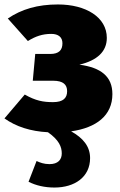

<svg xmlns="http://www.w3.org/2000/svg" viewBox="-25 -574 539 861"><path d="M479 -152C479 -231 428 -271 331 -284C411 -303 454 -343 454 -404C454 -497 360 -554 235 -554C144 -554 72 -533 10 -491L100 -390C134 -411 165 -422 205 -422C237 -422 255 -407 255 -380C255 -350 240 -332 200 -332H133L122 -212H213C259 -212 276 -194 276 -165C276 -135 259 -116 213 -116C169 -116 135 -122 86 -150L-5 -43C47 -6 112 15 190 19C240 54 252 85 252 114C252 142 235 162 197 162C172 162 154 155 139 148L103 241C136 258 176 267 219 267C310 267 379 220 379 135C379 83 348 45 294 15C407 -1 479 -56 479 -152Z"/></svg>

Font: Fira Sans Heavy
Style: Regular
Weight: 900
Designer: bBox Type GmbH & Carrois Corporate GbR & Edenspiekermann AG
Foundry: bBox Type GmbH & Carrois Corporate GbR & Edenspiekermann AG
Version: Version 4.300;PS 004.300;hotconv 1.0.88;makeotf.lib2.5.64775